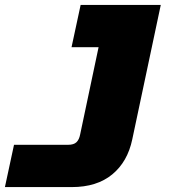

<svg xmlns="http://www.w3.org/2000/svg" viewBox="-41 -583 711 781"><path d="M251 178H-21L16 6H236Q259 6 270 -4.5Q281 -15 285 -36L360 -391H250L287 -563H613L497 -16Q478 75 415.5 126.5Q353 178 251 178Z"/></svg>

Font: Azeret Mono Black
Style: Italic
Weight: 900
Italic angle: -12°
Designer: Martin Vácha
Foundry: Displaay
Version: Version 1.000; Glyphs 3.0.3, build 3074